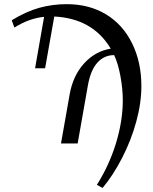

<svg xmlns="http://www.w3.org/2000/svg" viewBox="-20 -697 742 933"><path d="M276.4 0 318.4 -237.8Q334.5 -329.6 388.9 -389.2Q443.4 -448.7 518.1 -460.4Q430.7 -607.4 243.7 -616.7L199.2 -365.2H150.4L194.3 -615.2Q121.1 -607.9 49.8 -563L37.1 -598.6Q107.4 -641.6 171.4 -659.2Q235.4 -676.8 304.2 -676.8Q413.1 -676.8 494.9 -627.4Q576.7 -578.1 621.8 -486.6Q667 -395 667 -278.8Q667 -196.8 642.3 -106.4Q617.7 -16.1 574 69.1Q530.3 154.3 478.5 216.3L450.7 201.2Q510.7 106.4 543.7 -1.5Q576.7 -109.4 576.7 -209.5Q576.7 -264.2 565.4 -325.9Q554.2 -387.7 534.7 -429.2Q485.8 -429.2 452.9 -392.3Q419.9 -355.5 406.7 -279.8L357.4 0Z"/></svg>

Font: Liberation Serif
Style: Italic
Weight: 400
Italic angle: -16.333°
Designer: Steve Matteson
Foundry: Ascender Corporation
Version: Version 2.1.5